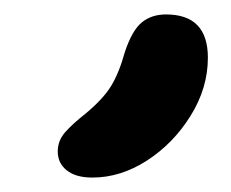

<svg xmlns="http://www.w3.org/2000/svg" viewBox="-20 -816 320 266"><path d="M108 -570Q85 -570 72.5 -580Q60 -590 60 -606Q60 -621 70 -632.5Q80 -644 99 -659Q123 -679 134 -697Q145 -715 153 -744Q163 -774 176.5 -785Q190 -796 210 -796Q239 -796 253.5 -781Q268 -766 268 -736Q268 -694 244 -655.5Q220 -617 183.5 -593.5Q147 -570 108 -570Z"/></svg>

Font: Shantell Sans Light Medium
Style: Regular
Weight: 500
Version: Version 1.008;[ac192a2d6]